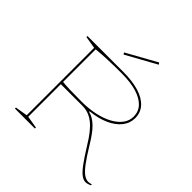

<svg xmlns="http://www.w3.org/2000/svg" viewBox="-238 -1120 1325 1325"><g transform="rotate(45 425.0 -457.0)"><path d="M794 15Q772 15 749 -2.5Q726 -20 696 -61Q666 -102 623 -171Q568 -263 517.5 -303Q467 -343 406 -343H195V-25L285 -10V0H90V-10L180 -25V-683L90 -698V-708H440Q529 -708 592.5 -688.5Q656 -669 690 -631.5Q724 -594 724 -540Q724 -491 692.5 -451Q661 -411 603.5 -385Q546 -359 468 -351V-346Q489 -341 509.5 -329Q530 -317 550 -297.5Q570 -278 591 -249Q612 -220 636 -180Q677 -113 706.5 -73.5Q736 -34 759.5 -17Q783 0 805 0Q819 0 835 -6V4Q828 7 821 9.5Q814 12 807 13.5Q800 15 794 15ZM378 -359Q450 -359 510.5 -372Q571 -385 615.5 -409.5Q660 -434 684.5 -467Q709 -500 709 -540Q709 -589 677 -623Q645 -657 585 -675Q525 -693 440 -693Q362 -693 301 -690.5Q240 -688 195 -683V-365Q222 -362 265.5 -360.5Q309 -359 378 -359ZM357 -794 348 -806 569 -929 578 -916Z"/></g></svg>

Font: Kalnia SemiExpanded Thin
Style: Regular
Weight: 250
Width: 6
Designer: Frida Medrano
Foundry: Frida Medrano
Version: Version 1.105